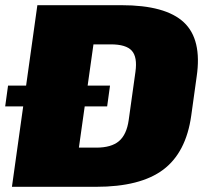

<svg xmlns="http://www.w3.org/2000/svg" viewBox="-33 -720 783 740"><path d="M111 -700H435Q605 -700 675.5 -634Q746 -568 725 -425L704 -274Q684 -132 596 -66Q508 0 337 0H13ZM221 -151H338Q396 -151 425.5 -176Q455 -201 463 -257L489 -443Q497 -500 475 -524.5Q453 -549 394 -549H277L343 -661L255 -37ZM391 -390 380 -310H-13L-2 -390Z"/></svg>

Font: Pathway Extreme SemiCondensed Black
Style: Italic
Weight: 900
Width: 4
Italic angle: -8°
Version: Version 1.001;gftools[0.9.26]